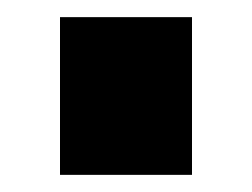

<svg xmlns="http://www.w3.org/2000/svg" viewBox="-20 -204 294 224"><path d="M204 0H50V-184H204Z"/></svg>

Font: Raleway
Style: Heavy
Weight: 900
Designer: Matt McInerney, Pablo Impallari, Rodrigo Fuenzalida
Foundry: Matt McInerney, Pablo Impallari, Rodrigo Fuenzalida
Version: Version 2.001